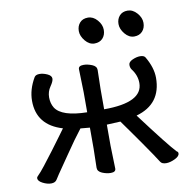

<svg xmlns="http://www.w3.org/2000/svg" viewBox="-80 -776 868 872"><g transform="rotate(-10 354.5 -340.5)"><path d="M617.7 16.1Q597.7 16.1 590.8 4.6Q584 -6.8 565.9 -33.4Q547.9 -60.1 524.9 -93Q502 -126 479.5 -157.5Q457 -189 444.8 -206.1L381.8 -203.1V-106L384.8 0Q384.8 16.1 361.8 16.1Q342.8 16.1 322.3 7.6Q301.8 -1 301.8 -18.1L303.7 -106V-203.1L260.7 -207Q227.1 -164.1 185.1 -102.1Q143.1 -40 127.9 -19L113.8 2.9Q106 16.1 86.9 16.1Q68.8 16.1 48.3 5.6Q27.8 -4.9 27.8 -18.1Q27.8 -23.9 36.4 -31.5Q44.9 -39.1 67.4 -67.6Q89.8 -96.2 114.7 -129.2Q139.6 -162.1 159.7 -189.9Q179.7 -217.8 182.6 -221.2Q65.9 -255.9 65.9 -368.2Q65.9 -420.9 96.7 -473.1Q103 -482.9 120.6 -482.9Q136.7 -482.9 155.8 -474.4Q174.8 -465.8 174.8 -452.1Q174.8 -439.9 159.9 -418.5Q145 -397 145 -370.1Q145 -342.8 157.7 -321.8Q187 -275.9 303.7 -273.9V-366.2L300.8 -473.1Q300.8 -488.8 324.7 -488.8Q342.8 -488.8 363.3 -480.5Q383.8 -472.2 383.8 -455.1L381.8 -366.2V-273.9Q560.1 -273.9 560.1 -363.8Q560.1 -399.9 535.6 -431.2Q529.8 -439.9 529.8 -452.1Q529.8 -465.8 548.8 -474.4Q567.9 -482.9 584 -482.9Q602.1 -482.9 607.9 -473.1Q638.7 -420.9 638.7 -374Q638.7 -252.9 522 -220.2Q639.6 -63 673.8 -27.8Q679.7 -25.9 679.7 -18.1Q679.7 -4.9 657.7 5.6Q635.7 16.1 617.7 16.1ZM429 -590.8Q415 -575.7 391.1 -575.7Q367.2 -575.7 348.6 -598.1Q330.1 -620.6 330.1 -643.6Q330.1 -666.5 343.5 -681.6Q356.9 -696.8 381.1 -696.8Q405.3 -696.8 424.1 -675.3Q442.9 -653.8 442.9 -629.9Q442.9 -606 429 -590.8ZM612.1 -590.8Q598.1 -575.7 574.2 -575.7Q550.3 -575.7 531.7 -598.1Q513.2 -620.6 513.2 -643.6Q513.2 -666.5 526.6 -681.6Q540 -696.8 564 -696.8Q587.9 -696.8 606.9 -675.3Q626 -653.8 626 -629.9Q626 -606 612.1 -590.8Z"/></g></svg>

Font: LXGW WenKai GB Screen
Style: Regular
Weight: 400
Designer: LXGW / Fontworks Inc.
Foundry: LXGW / Fontworks Inc.
Version: Version 1.321;February 19, 2024;FontCreator 14.0.0.2901 64-b